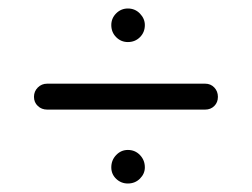

<svg xmlns="http://www.w3.org/2000/svg" viewBox="-20 -587 593 452"><path d="M91 -329Q78 -329 69 -337.5Q60 -346 60 -359Q60 -372 69 -381Q78 -390 91 -390H463Q476 -390 484.5 -381Q493 -372 493 -359Q493 -346 484.5 -337.5Q476 -329 463 -329ZM281 -488Q265 -488 253.5 -499.5Q242 -511 242 -528Q242 -544 253.5 -555.5Q265 -567 281 -567Q298 -567 309.5 -555Q321 -543 321 -528Q321 -511 309.5 -499.5Q298 -488 281 -488ZM281 -155Q265 -155 253.5 -166Q242 -177 242 -193Q242 -210 253.5 -222Q265 -234 281 -234Q298 -234 309.5 -222Q321 -210 321 -193Q321 -178 309.5 -166.5Q298 -155 281 -155Z"/></svg>

Font: National Park Light
Style: Regular
Weight: 300
Designer: Andrea Herstowski, Ben Hoepner
Version: Version 1.009